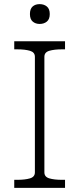

<svg xmlns="http://www.w3.org/2000/svg" viewBox="-20 -910 384 930"><path d="M149 -75V-635Q149 -657 125 -664Q101 -671 64 -671H49V-710H295V-671H280Q243 -671 219 -664Q195 -657 195 -635V-75Q195 -53 219 -46Q243 -39 280 -39H295V0H49V-39H64Q101 -39 125 -46Q149 -53 149 -75ZM172 -794Q152 -794 138.5 -805.5Q125 -817 125 -842Q125 -867 138 -878.5Q151 -890 172 -890Q193 -890 207 -878.5Q221 -867 221 -842Q221 -817 207 -805.5Q193 -794 172 -794Z"/></svg>

Font: Roboto Serif 20pt Thin
Style: Regular
Weight: 250
Version: Version 1.008